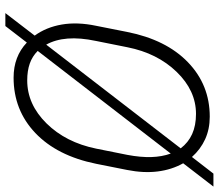

<svg xmlns="http://www.w3.org/2000/svg" viewBox="-70 -705 816 716"><g transform="rotate(90 338.0 -347.0)"><path d="M590.8 -297.4Q561 -151.4 475.8 -70.6Q390.6 10.3 269.5 10.3Q230 10.3 197.5 -2Q165 -14.2 138.7 -39.1L77.1 41H28.8L112.8 -68.4Q81.5 -111.3 71.5 -169.4Q61.5 -227.5 76.2 -297.4L99.1 -413.1Q127.9 -558.6 212.2 -639.9Q296.4 -721.2 415 -721.2Q461.4 -721.2 499 -704.1Q536.6 -687 565.4 -654.8L627.4 -734.9H675.8L588.9 -622.1Q612.8 -579.6 619.4 -527.1Q626 -474.6 613.8 -413.1ZM132.8 -297.4Q120.1 -237.3 123.8 -191.4Q127.4 -145.5 146.5 -111.3L533.2 -612.8Q511.7 -641.1 480 -655.5Q448.2 -669.9 404.8 -669.9Q317.9 -669.9 248 -597.7Q178.2 -525.4 156.2 -414.1ZM557.6 -414.1Q566.9 -463.4 565.7 -503.2Q564.5 -543 552.7 -575.7L169.9 -79.6Q189.9 -59.6 217 -50Q244.1 -40.5 279.8 -40.5Q369.1 -40.5 440.2 -112.5Q511.2 -184.6 534.2 -297.4Z"/></g></svg>

Font: Franko
Style: Light Italic
Weight: 300
Designer: Google
Version: Version 1.200310; 2013